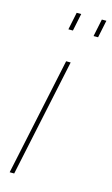

<svg xmlns="http://www.w3.org/2000/svg" viewBox="-115 -774 477 818"><g transform="rotate(15 124.0 -365.0)"><path d="M127 -519H147L37 0H17ZM101 -653 117 -730H137L121 -653ZM212 -653 228 -730H248L232 -653Z"/></g></svg>

Font: Raleway Thin
Style: Italic
Weight: 100
Italic angle: -12°
Designer: Matt McInerney, Pablo Impallari, Rodrigo Fuenzalida
Foundry: Matt McInerney, Pablo Impallari, Rodrigo Fuenzalida
Version: Version 4.026